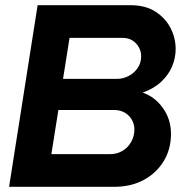

<svg xmlns="http://www.w3.org/2000/svg" viewBox="-20 -720 742 740"><path d="M15 0 125 -700H483Q540 -700 578.5 -675.5Q617 -651 637 -612.5Q657 -574 657 -531Q657 -497 643.5 -464.5Q630 -432 602 -405.5Q574 -379 530 -363Q577 -347 608 -303.5Q639 -260 639 -204Q639 -145 611 -99Q583 -53 534 -26.5Q485 0 420 0ZM178 -126H405Q431 -126 452 -138.5Q473 -151 485.5 -173Q498 -195 498 -221Q498 -241 488.5 -258Q479 -275 461.5 -285.5Q444 -296 420 -296H205ZM223 -416H431Q455 -416 476.5 -427.5Q498 -439 511 -458.5Q524 -478 524 -503Q524 -522 515 -538Q506 -554 490.5 -564Q475 -574 453 -574H248Z"/></svg>

Font: MuseoModerno SemiBold
Style: Italic
Weight: 600
Italic angle: -9°
Designer: Pablo Cosgaya, Héctor Gatti, Marcela Romero, and the Authors of The MuseoModerno Project.
Foundry: Omnibus-Type Team
Version: Version 1.003